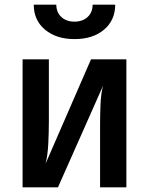

<svg xmlns="http://www.w3.org/2000/svg" viewBox="-20 -805 640 825"><path d="M77 0V-550H190V-284Q190 -239 187.5 -188.5Q185 -138 176 -102L371 -550H523V0H410V-267Q410 -311 412 -358Q414 -405 423 -437L229 0ZM300 -637Q222 -637 173.5 -677.5Q125 -718 125 -785H222Q222 -752 243.5 -732Q265 -712 300 -712Q335 -712 356.5 -732Q378 -752 378 -785H475Q475 -718 427 -677.5Q379 -637 300 -637Z"/></svg>

Font: JetBrains Mono NL
Style: Bold
Weight: 700
Monospace: yes
Designer: Philipp Nurullin, Konstantin Bulenkov
Foundry: JetBrains
Version: Version 2.305; ttfautohint (v1.8.4.7-5d5b)